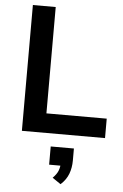

<svg xmlns="http://www.w3.org/2000/svg" viewBox="-63 -749 689 1072"><g transform="rotate(5 281.0 -213.5)"><path d="M77 0V-705H205V-109H543V0ZM318 278 271 246Q293 224 301 203.5Q309 183 309 160L336 175H245V73H375V140Q375 181 362 215.5Q349 250 318 278Z"/></g></svg>

Font: NunitoSans3
Style: Bold
Weight: 700
Designer: Vernon Adams
Foundry: Vernon Adams
Version: Version 3.101;gftools[0.9.27]